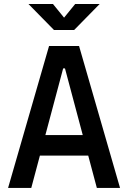

<svg xmlns="http://www.w3.org/2000/svg" viewBox="-20 -918 626 938"><path d="M19.5 0 219.7 -693.4H366.2L566.4 0H453.1L297.4 -584H288.6L132.8 0ZM114.7 -157.7V-258.3H466.3V-157.7ZM243.7 -771.5 119.1 -898.4H238.8L297.9 -825.7H288.1L347.2 -898.4H466.8L342.3 -771.5Z"/></svg>

Font: Cascadia Mono Medium
Style: Regular
Weight: 500
Monospace: yes
Designer: Aaron Bell
Foundry: Saja Typeworks
Version: Version 2407.024